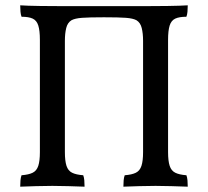

<svg xmlns="http://www.w3.org/2000/svg" viewBox="-20 -699 782 722"><path d="M56 3Q56 -10 57 -21Q58 -32 61 -40Q88 -42 103 -49.5Q118 -57 124 -75.5Q130 -94 130 -127V-549Q130 -584 124 -603Q118 -622 103 -629Q88 -636 61 -636Q58 -644 57 -655Q56 -666 56 -679Q70 -678 87 -677.5Q104 -677 131.5 -676.5Q159 -676 203.5 -676Q248 -676 317 -676H425Q494 -676 538 -676Q582 -676 609 -676.5Q636 -677 653.5 -677.5Q671 -678 686 -679Q686 -666 685 -655Q684 -644 681 -636Q654 -636 639 -629Q624 -622 618 -603Q612 -584 612 -549V-127Q612 -94 618 -75.5Q624 -57 639 -49.5Q654 -42 681 -40Q684 -32 685 -21Q686 -10 686 3Q656 2 625 1Q594 0 565 0Q536 0 503 1Q470 2 444 3Q444 -10 445 -21Q446 -32 449 -40Q476 -42 491 -49.5Q506 -57 512 -75.5Q518 -94 518 -127V-546Q518 -573 513 -593.5Q508 -614 493 -623Q480 -630 453.5 -632Q427 -634 371 -634Q315 -634 288.5 -632Q262 -630 249 -623Q234 -614 229 -593.5Q224 -573 224 -546V-127Q224 -94 230 -75.5Q236 -57 251 -49.5Q266 -42 293 -40Q296 -32 297 -21Q298 -10 298 3Q268 2 237 1Q206 0 177 0Q148 0 115 1Q82 2 56 3Z"/></svg>

Font: Vollkorn
Style: Regular
Weight: 400
Designer: Friedrich Althausen
Foundry: Friedrich Althausen
Version: Version 4.104